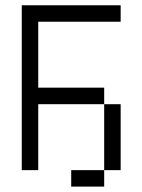

<svg xmlns="http://www.w3.org/2000/svg" viewBox="-20 -645 540 728"><path d="M437.5 -562.5V-625H62.5Q62.5 -625 62.5 0H125Q125 0 125 -250H375Q375 -250 375 0H250V62.5H375V0H437.5Q437.5 0 437.5 -250H375V-312.5H125Q125 -312.5 125 -562.5Z"/></svg>

Font: BFUnifontExMono
Style: Regular
Weight: 500
Version: Version 15.0.06